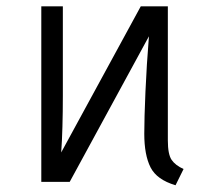

<svg xmlns="http://www.w3.org/2000/svg" viewBox="-20 -558 655 589"><path d="M106.7 0V-538.5H172.8V-263.6Q172.8 -214.4 171.5 -169.2Q170.3 -124.1 167.7 -90.3L411.8 -538.5H494.9V-127.2Q494.9 -84.6 506.4 -67.7Q517.9 -50.8 543.1 -39.5L518.5 10.3Q461 -6.7 441.8 -44.6Q422.6 -82.6 422.6 -147.7Q422.6 -195.4 426.2 -276.7Q429.7 -357.9 436.9 -446.7L193.8 0Z"/></svg>

Font: Fira Code Light
Style: Regular
Weight: 300
Monospace: yes
Designer: Carrois Corporate, Edenspiekermann AG, Nikita Prokopov
Foundry: Carrois Corporate, Edenspiekermann AG, Nikita Prokopov
Version: Version 6.000; ttfautohint (v1.8.2) -l 8 -r 50 -G 200 -x 14 